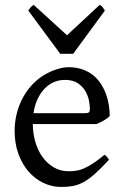

<svg xmlns="http://www.w3.org/2000/svg" viewBox="-20 -740 502 775"><path d="M242.2 -417.5Q216.8 -417.5 195.6 -407.7Q174.3 -397.9 158 -380.1Q141.6 -362.3 130.6 -337.6Q119.6 -313 115.2 -283.2H324.2Q335.4 -283.2 339.1 -286.9Q342.8 -290.5 342.8 -300.8Q342.8 -314 339.1 -333.7Q335.4 -353.5 324.5 -372.3Q313.5 -391.1 293.7 -404.3Q273.9 -417.5 242.2 -417.5ZM422.9 -272Q414.1 -262.2 399.4 -253.9Q384.8 -245.6 369.1 -239.3H112.3Q112.8 -201.2 122.8 -166.7Q132.8 -132.3 151.6 -106.2Q170.4 -80.1 197 -64.5Q223.6 -48.8 256.8 -48.8Q272 -48.8 286.4 -50.8Q300.8 -52.7 317.4 -59.6Q334 -66.4 354.2 -79.6Q374.5 -92.8 401.9 -115.2Q408.2 -111.8 412.8 -105.5Q417.5 -99.1 419.9 -95.2Q387.2 -59.6 362.5 -37.8Q337.9 -16.1 316.2 -4.4Q294.4 7.3 273.2 11Q252 14.6 227.1 14.6Q189.5 14.6 155.5 -1.5Q121.6 -17.6 95.7 -47.1Q69.8 -76.7 54.4 -118.4Q39.1 -160.2 39.1 -211.9Q39.1 -244.6 46.4 -276.4Q53.7 -308.1 67.6 -336.4Q81.5 -364.7 101.6 -388.7Q121.6 -412.6 147 -430.2Q157.7 -437.5 171.1 -444.6Q184.6 -451.7 199.2 -457Q213.9 -462.4 228.3 -465.6Q242.7 -468.8 255.9 -468.8Q287.6 -468.8 312.5 -460Q337.4 -451.2 356 -436.3Q374.5 -421.4 387.2 -401.6Q399.9 -381.8 408 -359.9Q416 -337.9 419.4 -315.2Q422.9 -292.5 422.9 -272ZM275.4 -522.9H223.1L94.2 -697.3Q97.7 -702.1 100.1 -705.6Q102.5 -709 104.7 -711.4Q106.9 -713.9 109.6 -715.8Q112.3 -717.8 116.2 -720.2L250.5 -597.7L382.3 -720.2Q390.6 -715.8 394 -711.4Q397.5 -707 403.3 -697.3Z"/></svg>

Font: Gentium Plus Phon
Style: Regular
Weight: 400
Designer: J. Victor Gaultney, Annie Olsen, Iska Routamaa, Becca Hirsbrunner
Foundry: SIL International
Version: Version 5.000